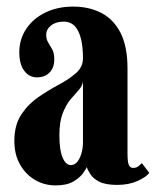

<svg xmlns="http://www.w3.org/2000/svg" viewBox="-20 -551 472 582"><path d="M148.5 11Q114.5 11 86.2 -5.5Q58 -22 40.8 -52.2Q23.5 -82.5 23.5 -123.5Q23.5 -172 44.5 -203.8Q65.5 -235.5 96.5 -256.8Q127.5 -278 158.5 -294.5Q189.5 -311 210.5 -329.5Q231.5 -348 231.5 -374.5Q231.5 -410 225 -435Q218.5 -460 205.8 -472.8Q193 -485.5 173.5 -485.5Q149.5 -485.5 134.8 -473.8Q120 -462 120 -445.5Q120 -432 126.2 -422Q132.5 -412 138.5 -401Q144.5 -390 144.5 -371Q144.5 -345.5 130 -331Q115.5 -316.5 92 -316.5Q68 -316.5 53.2 -336.8Q38.5 -357 38.5 -392.5Q38.5 -432 59.5 -463.5Q80.5 -495 117.5 -513Q154.5 -531 202 -531Q250 -531 287.2 -511.8Q324.5 -492.5 345.5 -451.2Q366.5 -410 366.5 -343V-86.5Q366.5 -60 370.5 -51Q374.5 -42 383.5 -42Q393.5 -42 400 -47.5Q406.5 -53 410 -56.5L432.5 -27Q423.5 -14.5 397 -2.5Q370.5 9.5 335.5 9.5Q300 9.5 281 -0.2Q262 -10 254 -23Q246 -36 242.5 -44.5Q241 -38.5 231.2 -25.2Q221.5 -12 201.8 -0.5Q182 11 148.5 11ZM195 -50.5Q206 -50.5 214.2 -60.5Q222.5 -70.5 227 -86.5Q231.5 -102.5 231.5 -120V-304Q229.5 -290 218.5 -278Q207.5 -266 194 -250Q180.5 -234 170.2 -208Q160 -182 160 -140.5Q160 -96 169.8 -73.2Q179.5 -50.5 195 -50.5Z"/></svg>

Font: Imbue Thin 10pt ExtraBold
Style: Regular
Weight: 800
Version: Version 1.102